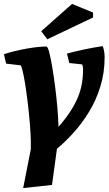

<svg xmlns="http://www.w3.org/2000/svg" viewBox="-37 -758 553 978"><path d="M81 200 120 2V-5Q121 -32 118.5 -78Q116 -124 110.5 -178Q105 -232 98 -283.5Q91 -335 83.5 -373Q76 -411 69 -425L-6 -434L-17 -482Q39 -500 99.5 -510.5Q160 -521 199 -521Q206 -521 213.5 -492.5Q221 -464 229 -417Q237 -370 244 -315Q251 -260 255.5 -206.5Q260 -153 261 -112Q297 -153 321 -190Q345 -227 359.5 -262Q374 -297 380 -331.5Q386 -366 386 -403Q386 -412 384.5 -419.5Q383 -427 381 -430L316 -437L304 -485Q340 -495 389 -505.5Q438 -516 486 -523Q491 -511 493.5 -495.5Q496 -480 496 -468Q496 -388 474.5 -318Q453 -248 417 -189Q381 -130 338 -82.5Q295 -35 253 0L228 184ZM204 -558 173 -599 330 -738 437 -694V-669Z"/></svg>

Font: Manuale ExtraBold
Style: Italic
Weight: 800
Italic angle: -11°
Designer: Eduardo Tunni / Pablo Cosgaya
Foundry: Eduardo Tunni / Pablo Cosgaya
Version: Version 1.002